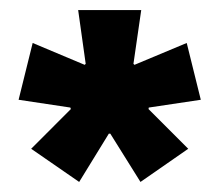

<svg xmlns="http://www.w3.org/2000/svg" viewBox="-20 -659 436 382"><path d="M137.5 -297 42 -363 121 -442 120 -445 17 -460.5 45 -573.5 148.5 -530 150.5 -532 135.5 -639H261L245.5 -532L247.5 -530L351.5 -573.5L379.5 -460.5L276 -445L275.5 -442L354.5 -363L259.5 -297L199.5 -393H196.5Z"/></svg>

Font: Anek Gujarati Medium
Style: Bold
Weight: 700
Version: Version 1.003